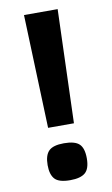

<svg xmlns="http://www.w3.org/2000/svg" viewBox="-80 -719 446 768"><g transform="rotate(-10 142.5 -334.5)"><path d="M195.8 -214.8H90.8L74.2 -675.8H210.9ZM222.2 -67.9Q222.2 -25.9 203.1 -9.5Q184.1 6.8 142.1 6.8Q96.2 6.8 79.6 -11.5Q63 -29.8 63 -67.9Q63 -107.9 80.6 -125.5Q98.1 -143.1 142.1 -143.1Q187 -143.1 204.6 -126Q222.2 -108.9 222.2 -67.9Z"/></g></svg>

Font: Clear Sans
Style: Bold
Weight: 700
Foundry: Intel Corporation
Version: Version 1.00